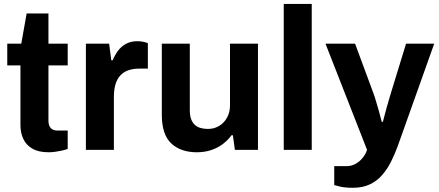

<svg xmlns="http://www.w3.org/2000/svg" viewBox="-20 -743 2177 952"><path d="M221.4 12Q171.3 12 140.4 -6Q109.4 -24 95.4 -54.6Q81.4 -85.2 81.4 -122V-418.8H16V-526.4H85.5L112.1 -676.3H220.2V-526.4H315.7V-418.8H220.2V-145Q220.2 -121.2 231.2 -108.4Q242.2 -95.6 266.8 -95.6H315.7V-4.4Q304.4 -0.2 288 3.5Q271.5 7.2 253.9 9.6Q236.3 12 221.4 12Z M405.9 0V-526.4H521.2L531.8 -444.1H538.8Q549.5 -470.2 565.3 -491.6Q581.1 -513 605 -525.8Q628.8 -538.7 661.2 -538.7Q678 -538.7 692.1 -535.4Q706.1 -532.2 713.1 -529V-402.7H670.3Q639 -402.7 615.4 -394.2Q591.7 -385.7 575.9 -368Q560 -350.3 552.3 -324.1Q544.7 -297.9 544.7 -263.2V0Z M956.2 12Q876.3 12 829.3 -31.8Q782.3 -75.6 782.3 -174.3V-526.4H921.1V-196.7Q921.1 -171.3 927.2 -153.8Q933.2 -136.3 944.7 -125.1Q956.3 -113.9 973.2 -108.8Q990.1 -103.7 1010.8 -103.7Q1042 -103.7 1066.8 -118.7Q1091.6 -133.7 1106 -160.2Q1120.4 -186.6 1120.4 -219.6V-526.4H1259.1V0H1144.7L1134.7 -72.2H1127.7Q1109.4 -47.1 1083.8 -28Q1058.3 -9 1026 1.5Q993.7 12 956.2 12Z M1386.9 0V-723.4H1525.7V0Z M1729.6 188.1Q1692.8 188.1 1668.3 182.6Q1643.7 177.1 1637.3 174.8V80.8H1698.5Q1722.5 80.8 1743 69.4Q1763.4 58 1778.4 39.4Q1793.3 20.8 1800 0L1593.9 -526.4H1740.6L1830.8 -282.7Q1837.3 -266.1 1844.7 -240.3Q1852.1 -214.6 1860 -187.4Q1867.9 -160.2 1872.9 -138.7H1878.3Q1882.3 -153.4 1887.2 -172.2Q1892.1 -191 1897.5 -210.9Q1902.9 -230.8 1908.7 -249.3Q1914.5 -267.9 1918.3 -281.7L1993.3 -526.4H2132.9L1954.3 -24.6Q1938.7 18.9 1919.3 57.7Q1899.9 96.4 1874.1 125.8Q1848.3 155.1 1812.8 171.6Q1777.4 188.1 1729.6 188.1Z"/></svg>

Font: Archivo SemiBold
Style: Regular
Weight: 600
Designer: Hector Gatti
Foundry: Omnibus-Type
Version: Version 2.001